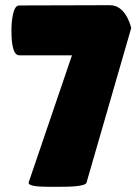

<svg xmlns="http://www.w3.org/2000/svg" viewBox="-20 -716 540 739"><path d="M485 -608C481 -625 475 -639 468 -652C455 -675 435 -696 403 -696L53 -695C29 -695 24 -630 24 -600C24 -572 25 -503 54 -503H257L90 -13C90 4 145 3 206 3C247 3 308 2 313 -13Z"/></svg>

Font: Lilita 2
Style: Regular
Weight: 400
Designer: Juan Montoreano
Foundry: Juan Montoreano
Version: Version 2.001